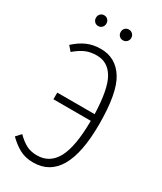

<svg xmlns="http://www.w3.org/2000/svg" viewBox="-216 -935 862 1023"><g transform="rotate(30 215.5 -423.5)"><path d="M375 -342Q375 11 171 11Q123 11 87 -8.5Q51 -28 18 -61L46 -91Q75 -62 103 -47Q131 -32 170 -32Q248 -32 287 -104Q326 -176 327 -335H97V-376H327Q322 -529 285.5 -591Q249 -653 182 -653Q144 -653 115 -641Q86 -629 50 -599L25 -628Q61 -661 98.5 -677.5Q136 -694 183 -694Q275 -694 325 -614Q375 -534 375 -342ZM140 -825Q140 -811 131 -801.5Q122 -792 108 -792Q94 -792 85 -801.5Q76 -811 76 -825Q76 -839 85 -848.5Q94 -858 108 -858Q122 -858 131 -848.5Q140 -839 140 -825ZM293 -825Q293 -811 283.5 -801.5Q274 -792 260 -792Q246 -792 237 -801.5Q228 -811 228 -825Q228 -839 237 -848.5Q246 -858 260 -858Q274 -858 283.5 -848.5Q293 -839 293 -825Z"/></g></svg>

Font: Fira Sans Extra Condensed ExtraLight
Style: Regular
Weight: 275
Width: 1
Designer: Carrois Corporate & Edenspiekermann AG
Foundry: Carrois Corporate GbR & Edenspiekermann AG
Version: Version 4.203